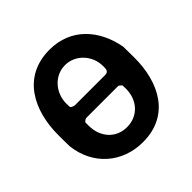

<svg xmlns="http://www.w3.org/2000/svg" viewBox="-183 -880 1052 1052"><g transform="rotate(-45 343.5 -353.5)"><path d="M47 -260C66 -98 189 7 347 7C557 7 641 -165 641 -353C641 -366 640 -427 640 -440C612 -595 509 -714 343 -714C132 -714 46 -538 46 -350C46 -336 46 -273 47 -260ZM200 -267V-293C203 -298 215 -307 220 -307H467C472 -307 483 -298 487 -293C487 -289 488 -271 488 -267C488 -179 430 -113 343 -113C257 -113 200 -180 200 -267ZM200 -413C200 -417 199 -436 199 -440C199 -522 260 -594 343 -594C424 -594 487 -524 487 -444C487 -423 489 -400 460 -400H227C221 -400 204 -405 200 -413Z"/></g></svg>

Font: Asimov Print
Style: C
Weight: 500
Designer: Google
Version: Version 2.000980: 2014